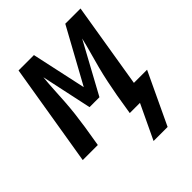

<svg xmlns="http://www.w3.org/2000/svg" viewBox="-213 -631 918 918"><g transform="rotate(-45 245.5 -172.5)"><path d="M383 175H288L371 0H302L319 -104Q326 -143 334 -181.5Q342 -220 352 -258.5Q362 -297 373 -335.5Q384 -374 393 -413L253 -156H186L131 -413Q127 -374 125 -335.5Q123 -297 120.5 -258.5Q118 -220 113.5 -181.5Q109 -143 103 -104L86 0H-16L70 -520H174L234 -243L386 -520H489L418 -88H507Z"/></g></svg>

Font: Iosevka SS04 Semibold Oblique
Style: Regular
Weight: 600
Italic angle: -9°
Monospace: yes
Designer: Belleve Invis
Foundry: Belleve Invis
Version: Version 19.0.0; ttfautohint (v1.8.4)